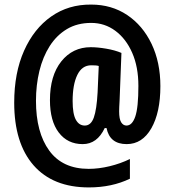

<svg xmlns="http://www.w3.org/2000/svg" viewBox="-20 -736 761 838"><path d="M680 -360Q680 -245 640.5 -176Q601 -107 533 -107Q459 -107 445 -177H437Q404 -107 341 -107Q275 -107 236.5 -157.5Q198 -208 198 -299Q198 -406 247.5 -468Q297 -530 376 -530Q406 -530 444 -523.5Q482 -517 510 -505L502 -298Q501 -284 500.5 -269.5Q500 -255 500 -250Q500 -216 509 -202Q518 -188 532 -188Q557 -188 570.5 -227.5Q584 -267 584 -361Q584 -444 557 -505.5Q530 -567 483.5 -601.5Q437 -636 378 -636Q317 -636 272 -609Q227 -582 197 -535Q167 -488 152 -426.5Q137 -365 137 -296Q137 -158 195 -78.5Q253 1 367 1Q411 1 458.5 -10.5Q506 -22 547 -42V44Q468 82 368 82Q211 82 126.5 -14.5Q42 -111 42 -288Q42 -418 85 -514.5Q128 -611 203.5 -664Q279 -717 378 -716Q467 -716 535 -670.5Q603 -625 641.5 -544.5Q680 -464 680 -360ZM297 -295Q297 -239 311 -213.5Q325 -188 350 -188Q377 -188 389.5 -223Q402 -258 406 -333L411 -448Q405 -450 396.5 -450.5Q388 -451 378 -451Q338 -451 317.5 -409Q297 -367 297 -295Z"/></svg>

Font: Noto Sans Sinhala UI ExtraCondensed
Style: Bold
Weight: 700
Width: 2
Designer: Jelle Bosma - Monotype Design Team
Foundry: Monotype Imaging Inc.
Version: Version 2.006; ttfautohint (v1.8.4.7-5d5b)